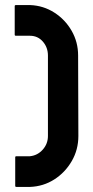

<svg xmlns="http://www.w3.org/2000/svg" viewBox="-20 -727 366 757"><path d="M45 10Q40 10 40 6V-107Q40 -111 45 -111H98Q128 -114 148.5 -137Q169 -160 169 -191V-508Q169 -540 149 -563Q129 -586 98 -586H43Q38 -586 38 -590V-703Q38 -707 43 -707H98H99Q151 -705 194 -677.5Q237 -650 262.5 -605.5Q288 -561 288 -508L289 -191Q289 -137 263 -92Q237 -47 194 -19.5Q151 8 98 10Z"/></svg>

Font: Staatliches
Style: Regular
Weight: 400
Designer: Brian LaRossa & Erica Carras
Foundry: Type Brut Foundry
Version: Version 1.000; ttfautohint (v1.8.2) -l 8 -r 50 -G 200 -x 14 